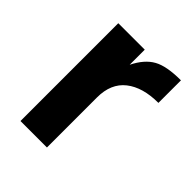

<svg xmlns="http://www.w3.org/2000/svg" viewBox="-153 -604 694 694"><g transform="rotate(45 194.0 -257.0)"><path d="M371.1 -398.9Q291.5 -398.9 245.8 -363Q200.2 -327.1 200.2 -255.9V0H64.9V-500H200.2V-422.9Q225.6 -474.1 262.2 -494.1Q298.3 -514.2 371.1 -514.2Z"/></g></svg>

Font: Perun
Style: Bold
Weight: 700
Foundry: Copyright (c) Stefan Peev, Context Ltd, 2016
Version: Version 1.0000